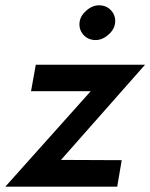

<svg xmlns="http://www.w3.org/2000/svg" viewBox="-36 -704 567 724"><path d="M264 -620Q267 -645 290.5 -665Q314 -685 340 -684Q367 -683 384 -663.5Q401 -644 398 -617Q395 -592 371.5 -572Q348 -552 322 -553Q295 -554 278 -573.5Q261 -593 264 -620ZM306 -360H81L99 -460H511L194 -101L423 -100L406 0H-16Z"/></svg>

Font: Jost* Medium
Style: Italic
Weight: 500
Italic angle: -10°
Version: Version 3.7